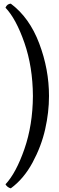

<svg xmlns="http://www.w3.org/2000/svg" viewBox="-20 -810 324 1050"><path d="M248 -285Q248 -196 227 -103Q206 -10 158 79Q110 168 39 220Q20 215 10 198Q68 136 113.5 5Q159 -126 160 -285Q159 -445 113.5 -576Q68 -707 10 -768Q19 -789 39 -790Q141 -714 194.5 -572.5Q248 -431 248 -285Z"/></svg>

Font: Alike
Style: Regular
Weight: 400
Designer: Cyreal (www.cyreal.org)
Foundry: Cyreal (www.cyreal.org)
Version: Version 1.212